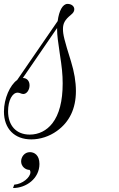

<svg xmlns="http://www.w3.org/2000/svg" viewBox="-85 -700 606 977"><path d="M-64.9 -132.3C-64.9 -45.4 -11.7 9.3 74.2 9.3C119.6 9.3 166 -5.9 204.1 -33.2C268.6 -79.1 301.3 -147.5 301.3 -236.8C301.3 -283.7 293 -333 276.4 -387.2C242.2 -496.6 235.4 -523.9 235.4 -552.2C235.4 -581.5 245.6 -599.6 275.4 -624C288.6 -634.8 293 -642.6 293 -653.3C293 -668.5 278.3 -680.2 258.8 -680.2C233.9 -680.2 215.3 -645.5 208.5 -592.8L2.4 -293C-34.2 -267.1 -64.9 -198.7 -64.9 -132.3ZM205.6 -547.4C205.6 -523.4 210.4 -484.9 219.2 -427.2C230 -358.9 233.9 -320.3 233.9 -275.4C233.9 -185.5 216.3 -117.2 181.2 -72.3C152.3 -35.2 111.8 -15.1 66.4 -15.1C-2 -15.1 -43.9 -60.5 -43.9 -133.8C-43.9 -188 -22.9 -228.5 4.9 -228.5C16.6 -228.5 22.9 -221.7 33.7 -221.7C50.8 -221.7 65.4 -242.2 65.4 -265.6C65.4 -288.1 51.8 -303.2 31.2 -303.2L205.6 -557.6ZM-18.6 256.8C48.3 256.8 115.7 208.5 115.7 134.3C115.7 88.9 89.4 74.2 67.4 74.2C39.1 74.2 22.5 99.1 22.5 121.1C22.5 146.5 43.9 164.6 65.9 164.6C68.8 168 69.8 172.4 69.8 176.3C69.8 202.6 29.3 236.8 -12.7 239.7Z"/></svg>

Font: Petit Formal Script
Style: Regular
Weight: 400
Designer: Pablo Impallari, Brenda Gallo, Rodrigo Fuenzalida
Foundry: Pablo Impallari, Brenda Gallo, Rodrigo Fuenzalida
Version: Version 1.001